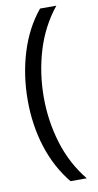

<svg xmlns="http://www.w3.org/2000/svg" viewBox="-97 -764 491 964"><g transform="rotate(-10 148.0 -282.0)"><path d="M40 -278Q40 -406 75.5 -521.5Q111 -637 181 -722H264Q191 -631 156.5 -516.5Q122 -402 122 -279Q122 -158 156.5 -45Q191 68 264 158H181Q111 72 75.5 -39.5Q40 -151 40 -278Z"/></g></svg>

Font: Noto Sans Thai Looped UI Condensed
Style: Regular
Weight: 400
Width: 3
Designer: Cadson Demak Team
Foundry: Cadson Demak Co., Ltd.
Version: Version 1.000; ttfautohint (v1.8.4.7-5d5b)